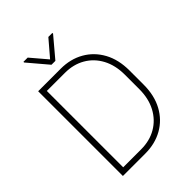

<svg xmlns="http://www.w3.org/2000/svg" viewBox="-252 -1018 1139 1139"><g transform="rotate(-45 317.5 -448.0)"><path d="M294.9 -766.1H262.2L156.7 -890.6V-896H192.4L278.8 -794.4L365.7 -896H399.4V-890.1ZM284.2 -710.9Q365.7 -710.9 429.2 -674.8Q492.7 -638.7 529.1 -572.3Q565.4 -505.9 565.4 -414.6V-296.4Q565.4 -205.1 529.1 -138.4Q492.7 -71.8 429 -35.9Q365.2 0 283.2 0H95.2V-710.9ZM528.3 -296.4V-416Q528.3 -495.6 497.1 -554Q465.8 -612.3 410.9 -644Q356 -675.8 284.2 -675.8H132.8V-35.2H283.2Q355.5 -35.2 410.6 -67.4Q465.8 -99.6 497.1 -158.2Q528.3 -216.8 528.3 -296.4Z"/></g></svg>

Font: Robert Sans ExtraLight
Style: Regular
Weight: 250
Designer: Christian Robertson (extended by Adam Twardoch)
Foundry: Google
Version: Version 12.135;April 2, 2019;FontCreator 11.5.0.2425 64-bit;